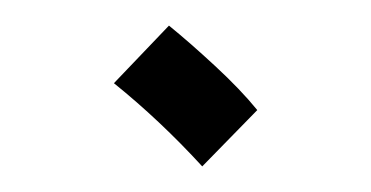

<svg xmlns="http://www.w3.org/2000/svg" viewBox="-20 -361 290 150"><path d="M138 -231Q105 -267 69 -296L112 -341Q128 -328 148 -309.5Q168 -291 181 -275Z"/></svg>

Font: Noto Sans Arabic UI XLt
Style: Regular
Weight: 200
Designer: Monotype Design Team, Nadine Chahine and Nizar Qandah
Foundry: Monotype Imaging Inc.
Version: Version 2.010; ttfautohint (v1.8.4.7-5d5b)